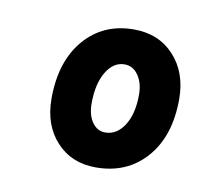

<svg xmlns="http://www.w3.org/2000/svg" viewBox="-44 -754 376 357"><g transform="rotate(10 144.0 -575.5)"><path d="M157 -443Q111 -443 82.5 -474Q54 -505 54 -555Q54 -625 89.5 -666.5Q125 -708 183 -708Q230 -708 259 -676.5Q288 -645 288 -595Q288 -525 252 -484Q216 -443 157 -443ZM163 -510Q185 -510 199 -532Q213 -554 213 -590Q213 -612 203 -626.5Q193 -641 177 -641Q156 -641 142.5 -618.5Q129 -596 129 -559Q129 -537 138.5 -523.5Q148 -510 163 -510Z"/></g></svg>

Font: Asap Condensed Condensed ExtraBold
Style: Italic
Weight: 800
Width: 3
Italic angle: -6°
Designer: Pablo Cosgaya
Foundry: Omnibus-Type
Version: Version 3.001; ttfautohint (v1.8.4.7-5d5b)